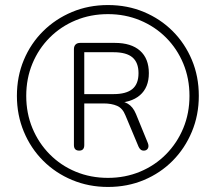

<svg xmlns="http://www.w3.org/2000/svg" viewBox="-20 -733 855 761"><path d="M408 8Q332 8 266 -19.5Q200 -47 151 -96Q102 -145 74.5 -211Q47 -277 47 -353Q47 -430 74.5 -495.5Q102 -561 151 -609.5Q200 -658 265.5 -685.5Q331 -713 408 -713Q485 -713 550.5 -685.5Q616 -658 664.5 -609.5Q713 -561 740.5 -495.5Q768 -430 768 -353Q768 -277 740.5 -211Q713 -145 664.5 -96Q616 -47 550.5 -19.5Q485 8 408 8ZM408 -28Q476 -28 535 -52.5Q594 -77 638 -121.5Q682 -166 706.5 -225Q731 -284 731 -353Q731 -422 706.5 -481Q682 -540 638 -584Q594 -628 535 -652.5Q476 -677 408 -677Q339 -677 280 -652.5Q221 -628 177 -584Q133 -540 108.5 -481Q84 -422 84 -353Q84 -284 108.5 -225Q133 -166 177 -121.5Q221 -77 280 -52.5Q339 -28 408 -28ZM294 -136Q273 -136 273 -158V-538Q273 -550 279.5 -556.5Q286 -563 298 -563H435Q500 -563 535 -532Q570 -501 570 -443Q570 -386 534.5 -355.5Q499 -325 434 -325L437 -334Q466 -334 486.5 -322Q507 -310 519 -281L566 -166Q571 -153 566 -144.5Q561 -136 550 -136Q542 -136 537 -140.5Q532 -145 529 -152L477 -276Q466 -304 444 -313.5Q422 -323 391 -323H303L314 -332V-158Q314 -136 294 -136ZM314 -360H430Q480 -360 504.5 -380Q529 -400 529 -443Q529 -485 505 -505.5Q481 -526 430 -526H314Z"/></svg>

Font: Nunito ExtraLight
Style: Regular
Weight: 200
Designer: Vernon Adams
Foundry: Vernon Adams
Version: Version 3.602;April 4, 2023;FontCreator 14.0.0.2856 64-bit